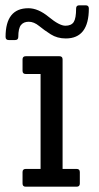

<svg xmlns="http://www.w3.org/2000/svg" viewBox="-20 -704 373 724"><path d="M269 0H77Q65 0 65 -12V-55Q65 -67 77 -67H133V-425H77Q65 -425 65 -437V-480Q65 -492 77 -492H204Q216 -492 216 -480V-67H269Q281 -67 281 -55V-12Q281 0 269 0ZM279 -684H303Q315 -684 315 -672Q315 -559 228 -559Q196 -559 171.5 -574.5Q147 -590 127.5 -606Q108 -622 88.5 -622Q69 -622 59 -609.5Q49 -597 49 -565Q49 -553 37 -553H13Q1 -553 1 -565Q1 -673 87 -673Q124 -673 164 -640Q204 -607 226.5 -607Q249 -607 258 -621Q267 -635 267 -672Q267 -684 279 -684Z"/></svg>

Font: Sanchez
Style: Regular
Weight: 400
Designer: Daniel Hernández
Foundry: LatinoType
Version: Version 1.001